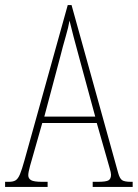

<svg xmlns="http://www.w3.org/2000/svg" viewBox="-22 -734 541 754"><path d="M-2 0V-20H13Q30 -20 39.5 -26Q49 -32 56.5 -50Q64 -68 74 -104L244 -714H259L442 -55Q448 -33 457.5 -26.5Q467 -20 492 -20H499V0H342V-20H362Q395 -20 404.5 -26Q414 -32 414 -48Q414 -56 408.5 -74Q403 -92 398 -111L358 -251H144L109 -128Q103 -108 96 -82.5Q89 -57 89 -46Q89 -33 100 -26.5Q111 -20 143 -20H165V0ZM152 -276H352L293 -493Q277 -551 267 -589.5Q257 -628 251 -653Q247 -628 236 -590.5Q225 -553 214 -509Z"/></svg>

Font: Noto Serif Myanmar ExtraCondensed Thin
Style: Regular
Weight: 100
Width: 2
Designer: Ben Mitchell and the Monotype Design Team
Foundry: Monotype Imaging Inc.
Version: Version 2.106; ttfautohint (v1.8.4.7-5d5b)